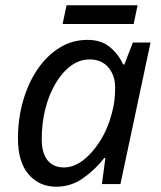

<svg xmlns="http://www.w3.org/2000/svg" viewBox="-20 -697 608 727"><path d="M193 10Q129 10 88.5 -36.5Q48 -83 48 -173Q48 -248 67.5 -315.5Q87 -383 122 -434.5Q157 -486 205 -516Q253 -546 311 -546Q364 -546 397 -518Q430 -490 446 -453H451L483 -536H550L436 0H366L379 -99H375Q341 -55 295 -22.5Q249 10 193 10ZM222 -63Q259 -63 294.5 -90Q330 -117 359 -163Q388 -209 403 -266Q411 -295 413.5 -319.5Q416 -344 416 -365Q416 -412 390 -442Q364 -472 320 -472Q281 -472 248 -447.5Q215 -423 190 -380.5Q165 -338 151.5 -284Q138 -230 138 -171Q138 -117 160 -90Q182 -63 222 -63ZM217 -606 232 -677H501L486 -606Z"/></svg>

Font: Noto Sans
Style: Italic
Weight: 400
Italic angle: -12°
Designer: Monotype Design Team
Foundry: Monotype Imaging Inc.
Version: Version 2.013; ttfautohint (v1.8.4.7-5d5b)